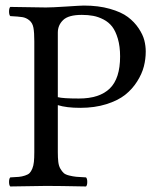

<svg xmlns="http://www.w3.org/2000/svg" viewBox="-20 -672 571 694"><path d="M189 -554.2V-320.8Q207.5 -315.9 265.1 -315.9Q339.8 -315.9 377 -352.3Q414.1 -388.7 414.1 -467.8Q414.1 -504.4 406 -532Q397.9 -559.6 385.5 -575.7Q373 -591.8 354.2 -601.6Q335.4 -611.3 316.9 -614.7Q298.3 -618.2 275.9 -618.2Q227.5 -618.2 208.3 -599.6Q189 -581.1 189 -554.2ZM104 -522.9Q104 -554.7 100.8 -571.8Q97.7 -588.9 86.2 -598.4Q74.7 -607.9 60.8 -610.1Q46.9 -612.3 17.1 -613.8Q12.7 -618.2 12.7 -630.4Q12.7 -642.6 17.1 -647Q116.7 -645 146 -645Q168 -645 220 -648.4Q272 -651.9 283.2 -651.9Q335.9 -651.9 377.2 -640.1Q418.5 -628.4 442.1 -610.6Q465.8 -592.8 481.2 -569.6Q496.6 -546.4 501.7 -526.1Q506.8 -505.9 506.8 -485.8Q506.8 -458.5 500 -431.9Q493.2 -405.3 475.8 -377.7Q458.5 -350.1 432.4 -329.3Q406.2 -308.6 364.3 -295.4Q322.3 -282.2 270 -282.2Q220.2 -282.2 189 -292V-122.1Q189 -101.1 190.7 -86.7Q192.4 -72.3 198.2 -62.3Q204.1 -52.2 210.2 -46.6Q216.3 -41 230 -37.6Q243.7 -34.2 255.9 -33Q268.1 -31.7 291 -30.8Q295.4 -26.4 295.4 -14.4Q295.4 -2.4 291 2Q191.4 0 147 0Q114.7 0 17.1 2Q12.7 -2.4 12.7 -14.4Q12.7 -26.4 17.1 -30.8Q37.1 -31.7 48.1 -32.7Q59.1 -33.7 70.3 -37.4Q81.5 -41 86.9 -46.4Q92.3 -51.8 96.7 -62.3Q101.1 -72.8 102.5 -86.7Q104 -100.6 104 -122.1Z"/></svg>

Font: Linux Libertine G
Style: Regular
Weight: 400
Designer: Philipp H. Poll
Foundry: Philipp H. Poll
Version: Version 4.7.5